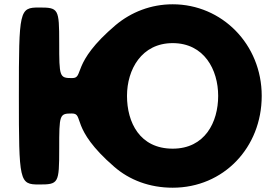

<svg xmlns="http://www.w3.org/2000/svg" viewBox="-20 -860 1307 895"><path d="M315 -331C374 -331 304 -263 512 -83C583 -21 677 15 785 15C1022 15 1200 -172 1200 -413C1200 -654 1014 -840 785 -840C684 -840 592 -804 519 -743C308 -564 374 -496 316 -496C257 -496 256 -501 256 -661C256 -820 253 -825 162 -825C70 -825 68 -813 68 -413C68 -12 70 0 162 0C253 0 256 -5 256 -166C256 -326 257 -331 315 -331ZM572 -413C572 -536 640 -659 785 -659C931 -659 997 -536 997 -413C997 -290 935 -167 785 -167C631 -167 572 -290 572 -413Z"/></svg>

Font: Hussar Print
Style: Bold
Weight: 700
Foundry: Cannot Into Space Fonts
Version: Version 2.00